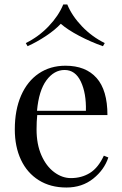

<svg xmlns="http://www.w3.org/2000/svg" viewBox="-20 -822 546 856"><path d="M463 -120Q445 -65 395.5 -25.5Q346 14 276 14Q205 14 153 -18.5Q101 -51 73.5 -109.5Q46 -168 46 -245Q46 -332 74 -396Q102 -460 153 -494.5Q204 -529 272 -529Q362 -529 410.5 -474.5Q459 -420 459 -309H146Q143 -281 143 -245Q143 -179 164.5 -130Q186 -81 221.5 -54.5Q257 -28 296 -28Q344 -28 381 -51Q418 -74 443 -128ZM145 -328H363Q365 -406 340.5 -458Q316 -510 268 -510Q221 -510 187 -464Q153 -418 145 -328ZM447 -630 439 -616Q385 -635 333.5 -662Q282 -689 251 -716Q226 -689 185.5 -662Q145 -635 103 -616L95 -630Q152 -658 196.5 -704.5Q241 -751 262 -802H280Q301 -751 345.5 -704.5Q390 -658 447 -630Z"/></svg>

Font: Myanmar April Display
Style: Regular
Weight: 400
Designer: Khon Soe Zaw Thu
Foundry: Myanmar OS
Version: Version 2.50 April 12, 2019